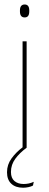

<svg xmlns="http://www.w3.org/2000/svg" viewBox="-20 -674 224 876"><path d="M83 0V-485.5H101.5V0ZM92.5 -594.5Q82 -594.5 76.5 -601.2Q71 -608 71 -622V-626.5Q71 -640 76.5 -646.8Q82 -653.5 92.5 -653.5Q103 -653.5 108.2 -646.8Q113.5 -640 113.5 -626.5V-622Q113.5 -608 108.2 -601.2Q103 -594.5 92.5 -594.5ZM85.5 182.5Q51 182.5 31.5 164.2Q12 146 12 112V111.5Q12 77 32.8 48.5Q53.5 20 84.5 -3L101.5 -3.5V0Q69.5 23.5 49.8 50.5Q30 77.5 30 110V111Q30 138.5 46 152Q62 165.5 88 165.5Q99.5 165.5 110.8 163.2Q122 161 134 155.5L130.5 172.5Q123 177 110 179.8Q97 182.5 85.5 182.5Z"/></svg>

Font: Anek Latin Medium Thin
Style: Regular
Weight: 250
Version: Version 1.003